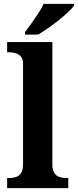

<svg xmlns="http://www.w3.org/2000/svg" viewBox="-20 -979 405 999"><path d="M17.1 0V-53H28.9Q49.6 -53 65.5 -58.9Q81.4 -64.8 90.6 -80.3Q99.9 -95.8 99.9 -123.9V-645.9Q99.9 -673 87.8 -685.8Q75.7 -698.6 59.2 -702.8Q42.8 -707 28.9 -707H17.1V-760H252.5V-123.9Q252.5 -95.8 261.7 -80.3Q271 -64.8 287.4 -58.9Q303.8 -53 323.4 -53H335.3V0ZM110.2 -812Q125.2 -831 143.5 -857Q161.9 -883 179.5 -910Q197.1 -937 207.1 -959H364.5V-949Q355.5 -936 334.4 -916Q313.2 -896 285.7 -874Q258.3 -852 230.1 -832.5Q201.9 -813 178.4 -799H110.2Z"/></svg>

Font: Noto Serif Khmer
Style: Regular
Weight: 400
Designer: Danh Hong and the Monotype Design Team
Foundry: Monotype Imaging Inc.
Version: Version 2.003